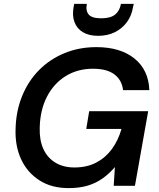

<svg xmlns="http://www.w3.org/2000/svg" viewBox="-20 -954 815 986"><path d="M332 12Q245 12 183 -27.5Q121 -67 89 -135Q57 -203 60 -291Q62 -383 93.5 -460.5Q125 -538 180.5 -594Q236 -650 311 -681Q386 -712 475 -712Q598 -712 670.5 -653.5Q743 -595 747 -491H612Q606 -543 567.5 -572Q529 -601 458 -601Q378 -601 317 -563Q256 -525 221 -457Q186 -389 184 -298Q182 -235 202.5 -189.5Q223 -144 264 -119Q305 -94 362 -94Q427 -94 475 -119.5Q523 -145 555 -189Q587 -233 604 -292H423L438 -383H741L673 0H564L570 -96Q541 -62 506.5 -37.5Q472 -13 429.5 -0.5Q387 12 332 12ZM484 -770Q437 -770 406 -788.5Q375 -807 362.5 -840.5Q350 -874 358 -918L361 -934H426Q419 -899 435.5 -879.5Q452 -860 500 -860Q548 -860 571.5 -879.5Q595 -899 601 -934H667L663 -917Q656 -873 631.5 -840Q607 -807 569.5 -788.5Q532 -770 484 -770Z"/></svg>

Font: DM Sans 18pt SemiBold
Style: Italic
Weight: 600
Italic angle: -10°
Designer: Colophon Foundry, Jonny Pinhorn
Foundry: Colophon Foundry
Version: Version 4.004;gftools[0.9.30]